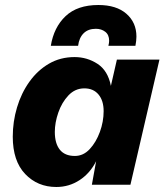

<svg xmlns="http://www.w3.org/2000/svg" viewBox="-20 -738 658 767"><path d="M205 9Q130 9 80.5 -43Q31 -95 31 -192Q31 -252 48 -309Q65 -366 97.5 -411.5Q130 -457 175.5 -483.5Q221 -510 278 -510Q328 -510 369.5 -483Q411 -456 423 -395L447 -500H617L501 0H347L364 -94Q340 -46 298 -18.5Q256 9 205 9ZM279 -115Q313 -115 338.5 -142.5Q364 -170 379 -211Q394 -252 394 -294Q394 -336 373.5 -360.5Q353 -385 317 -385Q280 -385 253.5 -357Q227 -329 213 -288.5Q199 -248 199 -211Q199 -165 219 -140Q239 -115 279 -115ZM183 -555Q195 -629 242 -673.5Q289 -718 373 -718Q445 -718 485 -683Q525 -648 525 -592Q525 -576 521 -555H413Q416 -567 416 -575Q416 -599 400.5 -611Q385 -623 363 -623Q332 -623 314 -605Q296 -587 292 -555Z"/></svg>

Font: Work Sans
Style: Bold Italic
Weight: 700
Italic angle: -13°
Designer: Wei Huang
Foundry: Wei Huang
Version: Version 2.010; ttfautohint (v1.8.3)